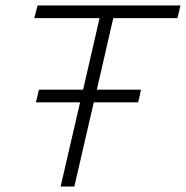

<svg xmlns="http://www.w3.org/2000/svg" viewBox="-20 -680 678 700"><path d="M627 -614H393L333 -353H494L484 -307H322L251 0H201L272 -307H111L122 -353H283L343 -614H105L117 -660H638Z"/></svg>

Font: Elaine Sans Light
Style: Italic
Weight: 300
Italic angle: -13°
Designer: Wei Huang
Foundry: Wei Huang
Version: Version 2.001;December 24, 2019;FontCreator 12.0.0.2547 64-b